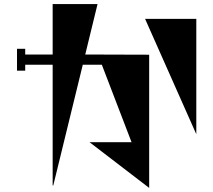

<svg xmlns="http://www.w3.org/2000/svg" viewBox="-20 -838 1040 937"><path d="M396 -572 708 -571V79L417 -144H622L477 -522H384L240 67H237V-522H103V-493H63V-600H103V-572H237V-818H456ZM688 -746H938V-183Z"/></svg>

Font: Chokokutai
Style: Regular
Weight: 400
Designer: 108号,108go
Foundry: Font Zone 108
Version: Version 1.000; ttfautohint (v1.8.3)